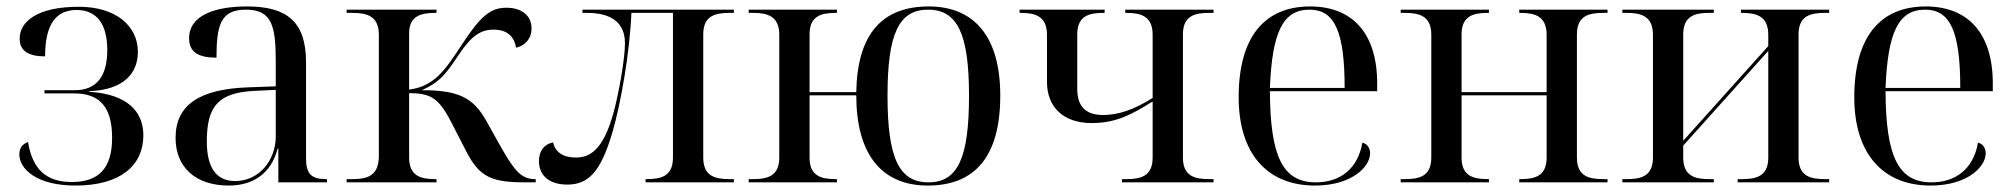

<svg xmlns="http://www.w3.org/2000/svg" viewBox="-20 -566 6256 596"><path d="M214 10C356 10 425 -54 425 -146C425 -219 376 -274 257 -281V-283C367 -287 408 -341 408 -405C408 -486 339 -545 225 -545C97 -545 41 -500 41 -446C41 -409 67 -391 120 -391C120 -494 156 -535 218 -535C279 -535 313 -493 313 -411C313 -328 279 -286 212 -286H118V-276H211C291 -276 328 -232 328 -138C328 -44 287 -1 203 -1C124 -1 81 -40 67 -125C46 -118 40 -102 40 -87C40 -42 93 10 214 10Z M690 10C763 10 821 -25 842 -105H844V0H995V-10H992C947 -10 930 -26 930 -74V-373C930 -500 869 -546 747 -546C648 -546 567 -519 567 -447C567 -404 596 -387 652 -387C652 -490 666 -536 743 -536C825 -536 836 -485 836 -373V-298L753 -295C600 -290 525 -241 525 -138C525 -46 588 10 690 10ZM710 -4C651 -4 622 -46 622 -127C622 -238 659 -279 772 -284L836 -287V-143C836 -68 784 -4 710 -4Z M1056 0H1335V-10H1332C1288 -10 1250 -18 1250 -77V-277C1314 -276 1340 -265 1379 -190L1428 -95C1468 -17 1506 0 1608 0H1643V-10H1640C1595 -10 1573 -42 1528 -122L1490 -190C1449 -264 1402 -286 1289 -286C1349 -312 1369 -344 1404 -396C1444 -456 1473 -474 1512 -474C1559 -474 1577 -448 1582 -418C1607 -423 1630 -444 1630 -478C1630 -517 1600 -542 1552 -542C1502 -542 1471 -515 1414 -428C1387 -387 1366 -355 1342 -332C1315 -306 1285 -292 1250 -288V-463C1250 -518 1289 -526 1332 -526H1335V-536H1056V-526H1074C1118 -526 1156 -517 1156 -458V-82C1156 -19 1119 -10 1074 -10H1056Z M1741 7C1807 7 1845 -33 1881 -155C1907 -244 1935 -403 1940 -526H2069V-77C2069 -18 2031 -10 1987 -10H1984V0H2258V-10H2245C2201 -10 2163 -18 2163 -77V-459C2163 -518 2201 -526 2245 -526H2258V-536H1788V-526H1801C1845 -526 1920 -517 1920 -432C1920 -382 1900 -273 1885 -218C1851 -93 1806 -77 1767 -77C1727 -77 1703 -95 1697 -124C1670 -119 1653 -98 1653 -66C1653 -22 1684 7 1741 7Z M2860 10C3007 10 3085 -81 3085 -269C3085 -456 3001 -546 2863 -546C2718 -546 2641 -460 2638 -280H2493V-459C2493 -518 2531 -526 2575 -526H2578V-536H2304V-526H2317C2361 -526 2399 -517 2399 -458V-77C2399 -18 2361 -10 2317 -10H2304V0H2578V-10H2575C2531 -10 2493 -18 2493 -77V-270H2638C2638 -88 2716 10 2860 10ZM2862 0C2771 0 2735 -75 2735 -269C2735 -461 2770 -536 2861 -536C2952 -536 2988 -461 2988 -269C2988 -75 2953 0 2862 0Z M3463 0H3747V-10H3734C3690 -10 3652 -18 3652 -77V-459C3652 -518 3690 -526 3734 -526H3747V-536H3473V-526H3476C3520 -526 3558 -517 3558 -458V-262C3501 -226 3452 -209 3404 -209C3351 -209 3324 -235 3324 -290V-459C3324 -518 3362 -526 3406 -526H3409V-536H3145V-526H3148C3192 -526 3230 -517 3230 -458V-312C3230 -234 3280 -184 3369 -184C3445 -184 3494 -211 3558 -251V-77C3558 -18 3520 -10 3476 -10H3463Z M4062 10C4177 10 4233 -49 4233 -90C4233 -105 4225 -120 4209 -123C4195 -42 4140 0 4065 0C3962 0 3923 -79 3922 -283H4255V-307C4255 -465 4176 -546 4047 -546C3905 -546 3825 -451 3825 -264C3825 -91 3912 10 4062 10ZM4154 -293H3922C3929 -468 3963 -536 4045 -536C4123 -536 4154 -468 4154 -293Z M4328 0H4602V-10H4599C4555 -10 4517 -18 4517 -77V-270H4781V-77C4781 -18 4743 -10 4699 -10H4696V0H4970V-10H4957C4913 -10 4875 -18 4875 -77V-459C4875 -518 4913 -526 4957 -526H4970V-536H4696V-526H4699C4743 -526 4781 -517 4781 -458V-280H4517V-459C4517 -518 4555 -526 4599 -526H4602V-536H4328V-526H4341C4385 -526 4423 -517 4423 -458V-77C4423 -18 4385 -10 4341 -10H4328Z M5016 0H5300V-10H5287C5243 -10 5205 -18 5205 -77V-114L5469 -408V-77C5469 -18 5431 -10 5387 -10H5374V0H5658V-10H5645C5601 -10 5563 -18 5563 -77V-459C5563 -518 5601 -526 5645 -526H5658V-536H5384V-526H5387C5431 -526 5469 -517 5469 -458V-423L5205 -129V-459C5205 -518 5243 -526 5287 -526H5300V-536H5016V-526H5029C5073 -526 5111 -517 5111 -458V-77C5111 -18 5073 -10 5029 -10H5016Z M5973 10C6088 10 6144 -49 6144 -90C6144 -105 6136 -120 6120 -123C6106 -42 6051 0 5976 0C5873 0 5834 -79 5833 -283H6166V-307C6166 -465 6087 -546 5958 -546C5816 -546 5736 -451 5736 -264C5736 -91 5823 10 5973 10ZM6065 -293H5833C5840 -468 5874 -536 5956 -536C6034 -536 6065 -468 6065 -293Z"/></svg>

Font: Noto Serif Display
Style: Regular
Weight: 400
Designer: Monotype Design Team
Foundry: Monotype Imaging Inc.
Version: Version 2.009